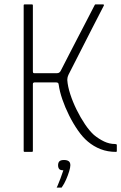

<svg xmlns="http://www.w3.org/2000/svg" viewBox="-20 -693 554 876"><path d="M92 0Q88 0 88 -4Q88 -171 88 -337Q88 -503 88 -669Q88 -673 92 -673Q95 -673 99 -673Q103 -673 108.5 -673Q114 -673 118.5 -673Q123 -673 126 -673Q130 -673 130 -669Q130 -631 130 -593.5Q130 -556 130 -518.5Q130 -481 130 -443Q130 -405 130 -367Q130 -364 131 -361.5Q132 -359 137 -359H238Q246 -359 249.5 -361.5Q253 -364 256 -368Q276 -406 295 -444Q314 -482 333.5 -518.5Q353 -555 372 -592.5Q391 -630 411 -668Q412 -670 413 -671.5Q414 -673 415 -673Q418 -673 423 -673Q428 -673 432.5 -673Q437 -673 442 -673Q447 -673 450 -673Q453 -673 454 -671Q455 -669 453 -666Q426 -614 399.5 -562Q373 -510 346.5 -458Q320 -406 293 -353Q289 -344 288 -338.5Q287 -333 287 -328Q289 -299 300.5 -263.5Q312 -228 329.5 -192.5Q347 -157 367.5 -126.5Q388 -96 409 -77Q431 -59 455 -47.5Q479 -36 505 -36Q507 -36 510 -35Q513 -34 513 -32V-5Q513 0 510 0Q471 0 439 -12.5Q407 -25 381 -47Q358 -66 336 -97.5Q314 -129 295.5 -166Q277 -203 264.5 -239.5Q252 -276 248 -306Q247 -314 243.5 -315.5Q240 -317 237 -317Q212 -317 187 -317Q162 -317 137 -317Q137 -317 133.5 -316Q130 -315 130 -310Q130 -271 130 -233Q130 -195 130 -157Q130 -119 130 -81Q130 -43 130 -4Q130 0 126 0Q123 0 118.5 0Q114 0 108.5 0Q103 0 99 0Q95 0 92 0ZM301 61Q301 71 295.5 89Q290 107 281.5 126.5Q273 146 263 160Q262 163 260 163Q258 163 251 163Q244 163 239 163Q239 162 239 161.5Q239 161 242 156Q248 142 256 121Q264 100 269 84Q255 84 250 78Q245 72 245 61Q245 49 251 43Q257 37 272 37Q286 37 293.5 42.5Q301 48 301 61Z"/></svg>

Font: Glory ExtraLight
Style: Regular
Weight: 250
Version: Version 1.011